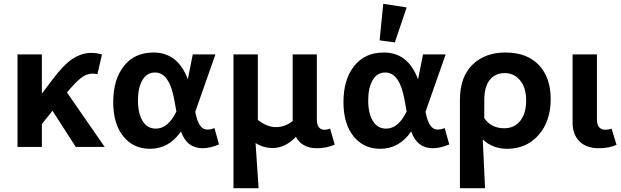

<svg xmlns="http://www.w3.org/2000/svg" viewBox="-20 -772 3264 1009"><path d="M72 0V-486H200V-280L256 -354Q315 -433 362.5 -463.5Q410 -494 459 -494Q487 -494 516 -486L492 -382Q480 -385 465 -385Q435 -385 406 -362.5Q377 -340 332 -286L530 0H378L256 -190L200 -120V0Z M768 10Q681 10 628 -55.5Q575 -121 575 -235Q575 -354 631 -425Q687 -496 787 -496Q915 -496 967 -355L993 -486H1112L1006 -184L1008 -176Q1025 -91 1069 -91Q1089 -91 1107 -99L1131 -13Q1084 7 1045 7Q962 7 931 -81Q868 10 768 10ZM705 -245Q705 -176 729.5 -136Q754 -96 799 -96Q863 -96 907 -186L896 -247Q870 -391 795 -391Q752 -391 728.5 -351Q705 -311 705 -245Z M1207 217V-486H1335V-142Q1383 -104 1430 -104Q1479 -104 1518 -136V-486H1645V-146Q1645 -90 1686 -90Q1701 -90 1715 -96L1739 -12Q1696 7 1646 7Q1567 7 1535 -53Q1479 6 1412 6Q1366 6 1323 -20L1339 217Z M2055 -549 1975 -560 1994 -752 2117 -733ZM1978 10Q1891 10 1838 -55.5Q1785 -121 1785 -235Q1785 -354 1841 -425Q1897 -496 1997 -496Q2125 -496 2177 -355L2203 -486H2322L2216 -184L2218 -176Q2235 -91 2279 -91Q2299 -91 2317 -99L2341 -13Q2294 7 2255 7Q2172 7 2141 -81Q2078 10 1978 10ZM1915 -245Q1915 -176 1939.5 -136Q1964 -96 2009 -96Q2073 -96 2117 -186L2106 -247Q2080 -391 2005 -391Q1962 -391 1938.5 -351Q1915 -311 1915 -245Z M2397 -247Q2397 -367 2462.5 -431.5Q2528 -496 2636 -496Q2750 -496 2812 -430Q2874 -364 2874 -252Q2874 -134 2810 -62Q2746 10 2646 10Q2569 10 2517 -39L2529 217H2397ZM2525 -245V-151Q2561 -98 2630 -98Q2683 -98 2714 -137Q2745 -176 2745 -244Q2745 -312 2713 -350Q2681 -388 2633 -388Q2583 -388 2554 -352.5Q2525 -317 2525 -245Z M3126 7Q3062 7 3025.5 -29Q2989 -65 2989 -128V-486H3117V-144Q3117 -90 3163 -90Q3177 -90 3194 -96L3220 -11Q3181 7 3126 7Z"/></svg>

Font: Cantarell
Style: Bold
Weight: 700
Designer: Dave Crossland, Nikolaus Waxweiler, Florian Fecher, Jacques Le Bailly, Eben Sorkin, Alexei Vanyashin, Alexios Zavras, Em
Version: Version 0.303